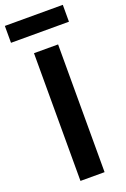

<svg xmlns="http://www.w3.org/2000/svg" viewBox="-194 -956 664 1010"><g transform="rotate(-20 138.0 -451.0)"><path d="M206 0H71V-715H206ZM300.5 -807.7H-23.9V-902.2H300.5Z"/></g></svg>

Font: Wix Madefor Display
Style: Regular
Weight: 400
Designer: Dalton Maag Ltd
Foundry: Dalton Maag Ltd
Version: Version 3.100